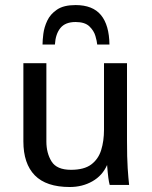

<svg xmlns="http://www.w3.org/2000/svg" viewBox="-20 -730 600 758"><path d="M255.4 8.3Q162.6 8.3 117.4 -37.8Q72.3 -84 72.3 -171.9V-480.5H163.1V-171.4Q163.1 -125.5 183.6 -92.5Q204.1 -59.6 260.3 -59.6Q312 -59.6 340.1 -80.6Q368.2 -101.6 379.4 -137.5Q390.6 -173.3 390.6 -218.3V-480.5H481.4V-175.8Q481.4 -105.5 484.1 -65.9Q486.8 -26.4 489.7 0H413.1Q410.2 -9.8 407.7 -28.1Q405.3 -46.4 402.8 -78.6Q384.3 -36.6 344.7 -14.2Q305.2 8.3 255.4 8.3ZM147.9 -554.2Q147.9 -570.3 151.1 -596.2Q154.3 -622.1 166.5 -648.2Q178.7 -674.3 205.1 -692.1Q231.4 -710 278.3 -710Q346.2 -710 378.7 -670.4Q411.1 -630.9 412.1 -554.2H363.8Q362.8 -566.9 356.7 -587.9Q350.6 -608.9 332.8 -626Q314.9 -643.1 278.3 -643.1Q237.8 -643.1 218.5 -619.4Q199.2 -595.7 196.8 -554.2Z"/></svg>

Font: Shanti
Style: Regular
Weight: 400
Designer: Vernon Adams
Foundry: Vernon Adams
Version: Version 1.100; ttfautohint (v1.8.4)